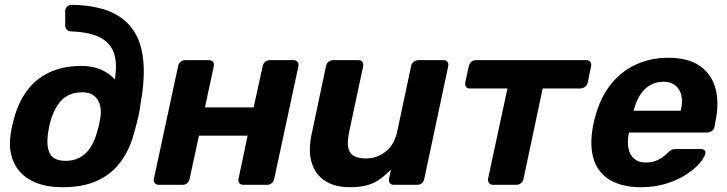

<svg xmlns="http://www.w3.org/2000/svg" viewBox="-20 -771 3033 801"><path d="M242 10Q163 10 111 -17.5Q59 -45 36.5 -96Q14 -147 25 -215Q27 -227 28.5 -235.5Q30 -244 32.5 -253Q35 -262 38 -275Q56 -343 92.5 -392.5Q129 -442 186 -469Q243 -496 321 -496Q364 -496 399 -481.5Q434 -467 459 -440Q470 -506 455.5 -549Q441 -592 398 -614.5Q355 -637 277 -640Q266 -640 259 -647Q252 -654 252 -664V-725Q252 -735 259 -742.5Q266 -750 277 -751Q408 -749 479 -701.5Q550 -654 570.5 -564Q591 -474 567 -342Q564 -313 556.5 -281.5Q549 -250 539 -215Q521 -147 483.5 -96Q446 -45 386.5 -17.5Q327 10 242 10ZM254 -100Q303 -100 336 -130.5Q369 -161 385 -220Q389 -233 392 -245Q395 -257 397 -270Q404 -305 397.5 -331Q391 -357 372.5 -371.5Q354 -386 324 -386Q271 -386 240 -356Q209 -326 192 -270Q188 -257 185.5 -245Q183 -233 181 -220Q172 -161 188 -130.5Q204 -100 254 -100Z M642 0Q632 0 626 -7Q620 -14 622 -25L723 -495Q725 -506 733.5 -513Q742 -520 752 -520H852Q863 -520 868.5 -513Q874 -506 872 -495L835 -323H1038L1076 -495Q1078 -506 1086 -513Q1094 -520 1105 -520H1205Q1215 -520 1221 -513Q1227 -506 1225 -495L1124 -25Q1122 -14 1113.5 -7Q1105 0 1095 0H995Q984 0 978.5 -7Q973 -14 975 -25L1013 -205H810L771 -25Q769 -14 761 -7Q753 0 742 0Z M1439 10Q1377 10 1336 -16.5Q1295 -43 1280 -93.5Q1265 -144 1281 -216L1340 -495Q1342 -506 1350.5 -513Q1359 -520 1370 -520H1476Q1486 -520 1491.5 -513Q1497 -506 1495 -495L1437 -222Q1429 -185 1432 -160Q1435 -135 1453 -122.5Q1471 -110 1506 -110Q1554 -110 1590 -139.5Q1626 -169 1637 -222L1695 -495Q1697 -506 1706 -513Q1715 -520 1725 -520H1831Q1842 -520 1847 -513Q1852 -506 1850 -495L1750 -25Q1748 -14 1740 -7Q1732 0 1721 0H1623Q1612 0 1606.5 -7Q1601 -14 1603 -25L1611 -64Q1589 -41 1565.5 -24Q1542 -7 1512.5 1.5Q1483 10 1439 10Z M2037 0Q2026 0 2020.5 -7Q2015 -14 2016 -25L2097 -402H1940Q1929 -402 1924 -409Q1919 -416 1921 -427L1936 -495Q1938 -506 1946 -513Q1954 -520 1965 -520H2426Q2437 -520 2442.5 -513Q2448 -506 2446 -495L2432 -427Q2430 -416 2421 -409Q2412 -402 2402 -402H2244L2164 -25Q2162 -14 2153.5 -7Q2145 0 2135 0Z M2654 10Q2578 10 2527.5 -18.5Q2477 -47 2458 -103Q2439 -159 2453 -240Q2455 -248 2457.5 -261.5Q2460 -275 2463 -283Q2483 -360 2525.5 -415.5Q2568 -471 2630.5 -500.5Q2693 -530 2768 -530Q2852 -530 2900.5 -495.5Q2949 -461 2965 -401.5Q2981 -342 2965 -265L2961 -242Q2959 -232 2950 -225Q2941 -218 2930 -218H2604Q2604 -217 2603.5 -214.5Q2603 -212 2602 -210Q2597 -178 2602 -151.5Q2607 -125 2625.5 -109Q2644 -93 2674 -93Q2698 -93 2716 -100Q2734 -107 2746.5 -117Q2759 -127 2766 -134Q2777 -144 2783 -146.5Q2789 -149 2801 -149H2905Q2915 -149 2920 -143.5Q2925 -138 2922 -128Q2918 -112 2897.5 -88.5Q2877 -65 2842 -42.5Q2807 -20 2759.5 -5Q2712 10 2654 10ZM2624 -309H2820V-311Q2829 -347 2822.5 -373.5Q2816 -400 2797 -415Q2778 -430 2747 -430Q2716 -430 2691 -415Q2666 -400 2649.5 -373.5Q2633 -347 2624 -311Z"/></svg>

Font: Rubik Light SemiBold
Style: Italic
Weight: 600
Italic angle: -12°
Version: Version 2.104